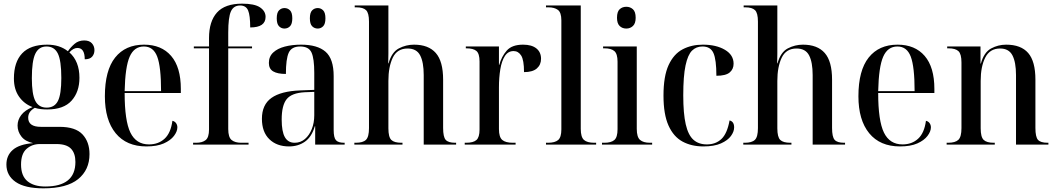

<svg xmlns="http://www.w3.org/2000/svg" viewBox="-20 -790 5773 1049"><path d="M217 239Q116 239 65.5 204Q15 169 15 109Q15 59 50.5 28.5Q86 -2 161 -8Q118 -17 97 -44Q76 -71 76 -104Q76 -135 96 -161.5Q116 -188 158 -205Q112 -222 84 -262Q56 -302 56 -361Q56 -451 101 -498.5Q146 -546 238 -546Q306 -546 351 -510Q366 -532 387.5 -550.5Q409 -569 440 -569Q468 -569 482 -553.5Q496 -538 496 -516Q496 -495 483.5 -480.5Q471 -466 443 -466Q443 -528 403 -528Q381 -528 359 -504Q414 -455 414 -365Q414 -288 371 -240Q328 -192 238 -192Q220 -192 202.5 -194Q185 -196 170 -201Q150 -189 142 -176Q134 -163 134 -147Q134 -97 203 -97H305Q392 -97 430.5 -56Q469 -15 469 52Q469 138 407 188.5Q345 239 217 239ZM235 -202Q278 -202 296.5 -238.5Q315 -275 315 -364Q315 -459 296 -497.5Q277 -536 234 -536Q192 -536 173 -496.5Q154 -457 154 -363Q154 -275 173 -238.5Q192 -202 235 -202ZM227 229Q392 229 392 95Q392 47 367.5 22Q343 -3 288 -3H198Q155 -3 125 23.5Q95 50 95 109Q95 171 130 200Q165 229 227 229Z M780 10Q671 10 612 -62Q553 -134 553 -264Q553 -405 609 -475.5Q665 -546 767 -546Q862 -546 915 -484.5Q968 -423 968 -304V-282H661Q661 -130 692.5 -65.5Q724 -1 794 -1Q845 -1 879 -32Q913 -63 922 -130Q935 -127 942 -117Q949 -107 949 -94Q949 -72 930.5 -47.5Q912 -23 875 -6.5Q838 10 780 10ZM860 -292Q860 -425 839 -480.5Q818 -536 766 -536Q713 -536 688.5 -480.5Q664 -425 661 -292Z M1035 0V-10H1052Q1085 -10 1103.5 -24.5Q1122 -39 1122 -83V-526H1039V-536H1122V-582Q1122 -673 1165.5 -721.5Q1209 -770 1303 -770Q1371 -770 1401 -749.5Q1431 -729 1431 -698Q1431 -640 1347 -640Q1347 -706 1335.5 -733Q1324 -760 1292 -760Q1256 -760 1241.5 -727.5Q1227 -695 1227 -612V-536H1357V-526H1227V-85Q1227 -40 1245.5 -25Q1264 -10 1298 -10H1338V0Z M1559 10Q1492 10 1451.5 -29.5Q1411 -69 1411 -141Q1411 -218 1463 -255Q1515 -292 1620 -296L1697 -299V-392Q1697 -470 1682 -503Q1667 -536 1620 -536Q1573 -536 1557.5 -502Q1542 -468 1542 -386Q1496 -386 1472.5 -400Q1449 -414 1449 -446Q1449 -481 1472.5 -503Q1496 -525 1536 -535.5Q1576 -546 1625 -546Q1714 -546 1758.5 -507.5Q1803 -469 1803 -374V-80Q1803 -38 1815.5 -24Q1828 -10 1860 -10H1863V0H1702V-100H1700Q1683 -42 1646 -16Q1609 10 1559 10ZM1590 -10Q1622 -10 1646 -30.5Q1670 -51 1683.5 -85Q1697 -119 1697 -160V-288L1644 -286Q1573 -282 1546 -248Q1519 -214 1519 -137Q1519 -71 1536.5 -40.5Q1554 -10 1590 -10ZM1716 -634Q1698 -634 1685.5 -646.5Q1673 -659 1673 -690Q1673 -721 1685.5 -733.5Q1698 -746 1716 -746Q1733 -746 1745.5 -733.5Q1758 -721 1758 -690Q1758 -659 1745.5 -646.5Q1733 -634 1716 -634ZM1534 -634Q1517 -634 1504.5 -646.5Q1492 -659 1492 -690Q1492 -721 1504.5 -733.5Q1517 -746 1534 -746Q1552 -746 1564.5 -733.5Q1577 -721 1577 -690Q1577 -659 1564.5 -646.5Q1552 -634 1534 -634Z M1916 0V-10H1924Q1963 -10 1979.5 -26Q1996 -42 1996 -90V-672Q1996 -719 1980 -734.5Q1964 -750 1927 -750H1918V-760H2102V-544Q2102 -520 2102 -496.5Q2102 -473 2101 -444H2103Q2120 -505 2159 -525.5Q2198 -546 2242 -546Q2321 -546 2361 -500.5Q2401 -455 2401 -355V-91Q2401 -42 2415 -26Q2429 -10 2467 -10H2472V0H2295V-380Q2295 -450 2275.5 -487.5Q2256 -525 2207 -525Q2150 -525 2126 -475Q2102 -425 2102 -348V-89Q2102 -41 2118 -25.5Q2134 -10 2173 -10H2179V0Z M2519 0V-10H2527Q2566 -10 2583 -25Q2600 -40 2600 -82V-454Q2600 -497 2583 -511.5Q2566 -526 2528 -526H2525V-536H2706V-436H2708Q2720 -481 2748.5 -513.5Q2777 -546 2838 -546Q2885 -546 2910.5 -525.5Q2936 -505 2936 -469Q2936 -436 2913 -416Q2890 -396 2843 -396Q2843 -462 2827.5 -486.5Q2812 -511 2786 -511Q2756 -511 2738.5 -484Q2721 -457 2713.5 -411.5Q2706 -366 2706 -313V-85Q2706 -41 2724 -25.5Q2742 -10 2782 -10H2797V0Z M2963 0V-10H2974Q3012 -10 3029.5 -25Q3047 -40 3047 -83V-679Q3047 -722 3028 -736Q3009 -750 2976 -750H2963V-760H3153V-86Q3153 -41 3170.5 -25.5Q3188 -10 3227 -10H3237V0Z M3402 -634Q3380 -634 3365.5 -648Q3351 -662 3351 -693Q3351 -726 3365.5 -739.5Q3380 -753 3402 -753Q3423 -753 3438 -739.5Q3453 -726 3453 -693Q3453 -662 3438 -648Q3423 -634 3402 -634ZM3269 0V-10H3282Q3319 -10 3336.5 -25Q3354 -40 3354 -84V-453Q3354 -496 3336.5 -511Q3319 -526 3283 -526H3275V-536H3459V-86Q3459 -41 3477 -25.5Q3495 -10 3531 -10H3543V0Z M3823 10Q3758 10 3709 -16.5Q3660 -43 3632.5 -104Q3605 -165 3605 -268Q3605 -374 3633 -434.5Q3661 -495 3709.5 -520.5Q3758 -546 3820 -546Q3893 -546 3940.5 -518Q3988 -490 3988 -442Q3988 -412 3966.5 -394Q3945 -376 3894 -376Q3894 -464 3878 -500Q3862 -536 3818 -536Q3784 -536 3761 -513.5Q3738 -491 3725.5 -432.5Q3713 -374 3713 -269Q3713 -170 3726.5 -111Q3740 -52 3768.5 -26.5Q3797 -1 3842 -1Q3890 -1 3921.5 -30.5Q3953 -60 3966 -132Q3991 -126 3991 -94Q3991 -71 3973.5 -47Q3956 -23 3919 -6.5Q3882 10 3823 10Z M4041 0V-10H4049Q4088 -10 4104.5 -26Q4121 -42 4121 -90V-672Q4121 -719 4105 -734.5Q4089 -750 4052 -750H4043V-760H4227V-544Q4227 -520 4227 -496.5Q4227 -473 4226 -444H4228Q4245 -505 4284 -525.5Q4323 -546 4367 -546Q4446 -546 4486 -500.5Q4526 -455 4526 -355V-91Q4526 -42 4540 -26Q4554 -10 4592 -10H4597V0H4420V-380Q4420 -450 4400.5 -487.5Q4381 -525 4332 -525Q4275 -525 4251 -475Q4227 -425 4227 -348V-89Q4227 -41 4243 -25.5Q4259 -10 4298 -10H4304V0Z M4897 10Q4788 10 4729 -62Q4670 -134 4670 -264Q4670 -405 4726 -475.5Q4782 -546 4884 -546Q4979 -546 5032 -484.5Q5085 -423 5085 -304V-282H4778Q4778 -130 4809.5 -65.5Q4841 -1 4911 -1Q4962 -1 4996 -32Q5030 -63 5039 -130Q5052 -127 5059 -117Q5066 -107 5066 -94Q5066 -72 5047.5 -47.5Q5029 -23 4992 -6.5Q4955 10 4897 10ZM4977 -292Q4977 -425 4956 -480.5Q4935 -536 4883 -536Q4830 -536 4805.5 -480.5Q4781 -425 4778 -292Z M5152 0V-10H5160Q5199 -10 5216 -26Q5233 -42 5233 -90V-449Q5233 -495 5216.5 -510.5Q5200 -526 5162 -526H5155V-536H5337V-443H5339Q5356 -504 5394.5 -525Q5433 -546 5477 -546Q5558 -546 5597.5 -500.5Q5637 -455 5637 -355V-91Q5637 -42 5651 -26Q5665 -10 5704 -10H5708V0H5531V-380Q5531 -450 5511.5 -487.5Q5492 -525 5444 -525Q5388 -525 5363 -475.5Q5338 -426 5338 -348V-89Q5338 -41 5354.5 -25.5Q5371 -10 5409 -10H5415V0Z"/></svg>

Font: Noto Serif Display SemiCondensed Medium
Style: Regular
Weight: 500
Width: 4
Designer: Monotype Design Team
Foundry: Monotype Imaging Inc.
Version: Version 2.009